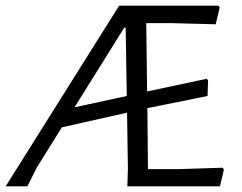

<svg xmlns="http://www.w3.org/2000/svg" viewBox="-27 -660 857 680"><path d="M705 -381 710 -375 708 -320 495 -277 497 -61H606L762 -66L766 -59L752 0H424L426 -62L423 -261L192 -209L103 -66L70 0H-7L395 -640H747L751 -633L737 -574L584 -578H491L494 -336ZM413 -562 237 -280 422 -320 418 -562Z"/></svg>

Font: Alegreya Sans
Style: Italic
Weight: 400
Italic angle: -7°
Designer: Juan Pablo del Peral
Foundry: Huerta Tipografica
Version: Version 2.007